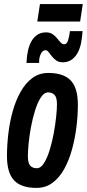

<svg xmlns="http://www.w3.org/2000/svg" viewBox="-20 -907 424 937"><path d="M158 10Q83 10 48.5 -27Q14 -64 14 -146Q14 -197 20.5 -253Q27 -309 41.5 -362Q56 -415 80 -458Q104 -501 137.5 -526Q171 -551 216 -551Q290 -551 325 -514.5Q360 -478 360 -396Q360 -343 353 -287Q346 -231 331.5 -178Q317 -125 293.5 -82.5Q270 -40 236.5 -15Q203 10 158 10ZM159 -86Q179 -86 194.5 -110.5Q210 -135 222 -173.5Q234 -212 242 -255Q250 -298 254 -336.5Q258 -375 258 -398Q258 -432 246 -444Q234 -456 215 -456Q195 -456 179 -431Q163 -406 151 -367.5Q139 -329 131 -286Q123 -243 119.5 -205Q116 -167 116 -146Q116 -111 127.5 -98.5Q139 -86 159 -86ZM109 -600Q110 -618 112 -634Q119 -689 142.5 -719Q166 -749 205 -749Q224 -749 237 -740Q250 -731 259 -719.5Q268 -708 276 -699.5Q284 -691 293 -691Q307 -691 312.5 -711Q318 -731 320 -746Q321 -750 321 -755H383Q382 -747 381.5 -739Q381 -731 380 -724Q373 -664 348.5 -633.5Q324 -603 287 -603Q267 -603 254.5 -612Q242 -621 233 -632.5Q224 -644 217 -653Q210 -662 202 -662Q188 -662 179.5 -644.5Q171 -627 171 -608Q171 -604 171 -600ZM162 -802 175 -887H384L371 -802Z"/></svg>

Font: Georama Condensed SemiBold
Style: Italic
Weight: 600
Width: 3
Italic angle: -9°
Designer: Jean-Baptiste Levee
Foundry: Production Type
Version: Version 1.000